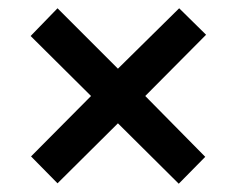

<svg xmlns="http://www.w3.org/2000/svg" viewBox="-20 -585 573 464"><path d="M413 -565 478 -501 331 -353 476 -206 412 -141 265 -287 119 -142 55 -207 200 -353 54 -498 119 -565 265 -419Z"/></svg>

Font: Noto Sans Lao Looped UI SmCd SmBd
Style: Regular
Weight: 600
Width: 4
Designer: Mark Frömberg, Ben Mitchell
Foundry: The Fontpad Ltd
Version: Version 1.001